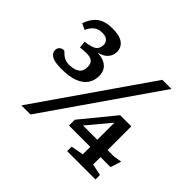

<svg xmlns="http://www.w3.org/2000/svg" viewBox="-158 -929 1148 1148"><g transform="rotate(45 416.0 -355.5)"><path d="M140.5 0 628.5 -704H705.5L217.5 0ZM156.5 -323Q96 -323 72.5 -338Q49 -353 49 -376Q49 -393 60 -403.2Q71 -413.5 87.5 -413.5Q91 -413.5 96.8 -407.5Q102.5 -401.5 111.8 -393.5Q121 -385.5 135.2 -379.2Q149.5 -373 169 -373Q210.5 -373 234.5 -389Q258.5 -405 258.5 -442.5Q258.5 -462 250.5 -475.2Q242.5 -488.5 222.2 -493.5Q202 -498.5 165 -494.5L143.5 -492.5L138.5 -536Q196.5 -544 214.8 -559.5Q233 -575 233 -602.5Q233 -623.5 219 -636.5Q205 -649.5 176.5 -649.5Q143.5 -649.5 123.2 -633.8Q103 -618 89 -586.5L50 -604.5Q68.5 -657.5 103.8 -684.2Q139 -711 202 -711Q261.5 -711 290.2 -689.5Q319 -668 319 -630Q319 -595 292.8 -571Q266.5 -547 214 -541L211.5 -544.5Q254 -547.5 283.8 -538Q313.5 -528.5 329.5 -507.5Q345.5 -486.5 345.5 -454Q345.5 -414 325.2 -384.5Q305 -355 263 -339Q221 -323 156.5 -323ZM607 -341.5 628.5 -346 461 -145.5 456.5 -175.5H746.5L800.5 -184L778.5 -116H427V-165L599.5 -376H694V-53L767 -38V0H527.5V-38L607 -53Z"/></g></svg>

Font: Newsreader 7pt
Style: Regular
Weight: 400
Designer: Hugues Gentile
Foundry: Production Type
Version: Version 1.003